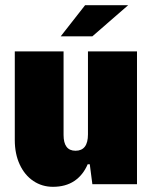

<svg xmlns="http://www.w3.org/2000/svg" viewBox="-20 -710 587 740"><path d="M508 0H336L326 -77H318Q300 -35 266.5 -12.5Q233 10 184 10Q142 10 108.5 -12.5Q75 -35 56 -76Q37 -117 37 -170V-512H225V-190Q225 -129 271 -129Q319 -129 319 -192V-512H508ZM308 -690H474L336 -570H214Z"/></svg>

Font: Decalotype Black
Style: Regular
Weight: 900
Designer: Alfredo Marco Pradil
Foundry: Alfredo Marco Pradil
Version: Version 1.0